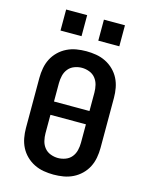

<svg xmlns="http://www.w3.org/2000/svg" viewBox="-138 -1035 876 1129"><g transform="rotate(15 300.0 -470.5)"><path d="M300 8Q270 8 240 3Q210 -2 182.5 -15.5Q155 -29 133 -50.5Q111 -72 97.5 -98.5Q84 -125 78.5 -155Q73 -185 73 -215V-520Q73 -550 78.5 -580Q84 -610 97.5 -636.5Q111 -663 133 -684.5Q155 -706 182.5 -719.5Q210 -733 240 -738Q270 -743 300 -743Q330 -743 360 -738Q390 -733 417.5 -719.5Q445 -706 467 -684.5Q489 -663 502.5 -636.5Q516 -610 521.5 -580Q527 -550 527 -520V-215Q527 -185 521.5 -155Q516 -125 502.5 -98.5Q489 -72 467 -50.5Q445 -29 417.5 -15.5Q390 -2 360 3Q330 8 300 8ZM192 -408H408V-520Q408 -543 402.5 -566Q397 -589 382.5 -607Q368 -625 345.5 -633.5Q323 -642 300 -642Q277 -642 254.5 -633.5Q232 -625 217.5 -607Q203 -589 197.5 -566Q192 -543 192 -520ZM300 -93Q323 -93 345.5 -101.5Q368 -110 382.5 -128Q397 -146 402.5 -169Q408 -192 408 -215V-327H192V-215Q192 -192 197.5 -169Q203 -146 217.5 -128Q232 -110 254.5 -101.5Q277 -93 300 -93ZM479 -821H351V-949H479ZM121 -821V-949H249V-821Z"/></g></svg>

Font: Iosevka SS04 Extended
Style: Bold
Weight: 700
Width: 7
Monospace: yes
Designer: Belleve Invis
Foundry: Belleve Invis
Version: Version 19.0.0; ttfautohint (v1.8.4)